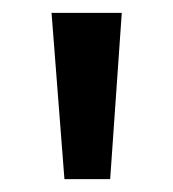

<svg xmlns="http://www.w3.org/2000/svg" viewBox="-20 -734 269 298"><path d="M169 -714 151 -456H80L60 -714Z"/></svg>

Font: Noto Sans Lao UI SemCond Med
Style: Regular
Weight: 500
Width: 4
Designer: Monotype Design Team
Foundry: Monotype Imaging Inc.
Version: Version 2.000; ttfautohint (v1.8.4.7-5d5b)